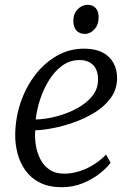

<svg xmlns="http://www.w3.org/2000/svg" viewBox="-20 -771 556 801"><path d="M441.5 -92Q427.5 -72.5 397.8 -48.5Q368 -24.5 326.8 -7.2Q285.5 10 237 10Q184 10 146.5 -9Q109 -28 86 -60.2Q63 -92.5 52.8 -132.2Q42.5 -172 43.5 -213Q45 -283 67.2 -346.8Q89.5 -410.5 128.2 -460.2Q167 -510 218.5 -539Q270 -568 330.5 -568Q377.5 -568 408 -552Q438.5 -536 453.5 -508.2Q468.5 -480.5 468.5 -446Q468.5 -399.5 443.2 -364Q418 -328.5 377.2 -303Q336.5 -277.5 290 -261Q243.5 -244.5 200 -236.2Q156.5 -228 127 -227.5Q124.5 -198.5 129.2 -167Q134 -135.5 147.8 -108Q161.5 -80.5 186.2 -63.5Q211 -46.5 248.5 -46.5Q276 -46.5 305.8 -55Q335.5 -63.5 365.5 -81Q395.5 -98.5 422.5 -126ZM312 -520.5Q271.5 -520.5 239.2 -496.8Q207 -473 183.8 -435.2Q160.5 -397.5 146.8 -354.5Q133 -311.5 129 -272.5Q169 -273.5 214.2 -285Q259.5 -296.5 299.2 -317.8Q339 -339 364 -369.2Q389 -399.5 389 -438.5Q389 -479.5 368.2 -500Q347.5 -520.5 312 -520.5ZM335 -629.5Q312.5 -629.5 299.2 -643.2Q286 -657 286 -684.5Q286 -714 304.2 -732.5Q322.5 -751 346 -751Q366 -751 378.8 -737.8Q391.5 -724.5 391.5 -699.5Q391.5 -667.5 373.8 -648.5Q356 -629.5 335 -629.5Z"/></svg>

Font: Merriweather 7pt Light
Style: Italic
Weight: 300
Italic angle: -7.8°
Designer: Eben Sorkin
Foundry: Eben Sorkin
Version: Version 2.200;gftools[0.9.31]